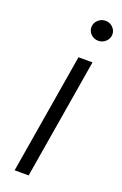

<svg xmlns="http://www.w3.org/2000/svg" viewBox="-144 -774 519 818"><g transform="rotate(20 116.0 -365.5)"><path d="M38.7 0 129.6 -545.5H193.2L102.3 0ZM184.3 -640.3Q164.4 -640.3 150.6 -653.9Q136.7 -667.6 137.4 -686.8Q138.1 -704.9 152.2 -718Q166.2 -731.2 185.4 -731.2Q205.3 -731.2 218.9 -717.5Q232.6 -703.8 232.2 -684.7Q231.5 -666.5 217.5 -653.4Q203.5 -640.3 184.3 -640.3Z"/></g></svg>

Font: Karasuma Gothic
Style: Light Italic
Weight: 300
Italic angle: 9.39998°
Designer: Rasmus Andersson / Ryoko Nishizuka
Foundry: rsms
Version: Version 1.00